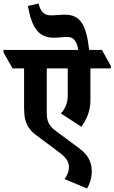

<svg xmlns="http://www.w3.org/2000/svg" viewBox="-84 -912 655 1100"><path d="M382 -186C413 -228 434 -277 434 -337V-520H551V-534L500 -626H427C410 -774 374 -828 287 -828C262 -828 234 -824 209 -824C169 -824 149 -843 137 -892L76 -878C98 -750 140 -696 223 -696C247 -696 275 -700 300 -700C338 -700 353 -682 365 -626H-64V-612L-12 -520H54V-293C54 -195 86 -165 137 -127L237 -53C292 -12 311 9 311 46C311 67 304 89 286 114L415 168C429 144 442 108 442 70C442 5 409 -34 365 -66L238 -160C191 -194 184 -222 184 -272V-520H304V-363C304 -320 289 -289 265 -262Z"/></svg>

Font: Noto Serif Devanagari Condensed ExtraBold
Style: Regular
Weight: 800
Width: 3
Designer: Universal Thirst, Indian Type Foundry and the Monotype Design Team
Foundry: Monotype Imaging Inc.
Version: Version 2.004